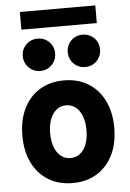

<svg xmlns="http://www.w3.org/2000/svg" viewBox="-61 -955 683 1008"><g transform="rotate(-5 281.0 -451.5)"><path d="M281.2 7.8Q208 7.8 153.3 -25.6Q98.6 -59.1 68.8 -119.9Q39.1 -180.7 39.1 -262.7Q39.1 -344.7 68.8 -405.5Q98.6 -466.3 153.3 -499.8Q208 -533.2 281.2 -533.2Q354.5 -533.2 408.9 -499.8Q463.4 -466.3 493.4 -405.5Q523.4 -344.7 523.4 -262.7Q523.4 -180.7 493.4 -119.9Q463.4 -59.1 408.9 -25.6Q354.5 7.8 281.2 7.8ZM281.2 -124Q310.5 -124 332 -141.1Q353.5 -158.2 365.2 -189.5Q377 -220.7 377 -262.7Q377 -305.2 365.2 -336.2Q353.5 -367.2 332 -384.5Q310.5 -401.9 281.2 -401.9Q252 -401.9 230.5 -384.5Q209 -367.2 197.3 -336.2Q185.5 -305.2 185.5 -262.7Q185.5 -220.7 197.3 -189.5Q209 -158.2 230.5 -141.1Q252 -124 281.2 -124ZM399.4 -593.3Q363.8 -593.3 339.1 -618.2Q314.5 -643.1 314.5 -678.7Q314.5 -714.8 339.1 -739.3Q363.8 -763.7 399.4 -763.7Q436 -763.7 460.4 -739.3Q484.9 -714.8 484.9 -678.7Q484.9 -643.1 460.4 -618.2Q436 -593.3 399.4 -593.3ZM163.1 -593.3Q127.4 -593.3 102.5 -618.2Q77.6 -643.1 77.6 -678.7Q77.6 -714.8 102.5 -739.3Q127.4 -763.7 163.1 -763.7Q199.2 -763.7 223.6 -739.3Q248 -714.8 248 -678.7Q248 -643.1 223.6 -618.2Q199.2 -593.3 163.1 -593.3ZM82.5 -817.9V-911.1H480V-817.9Z"/></g></svg>

Font: Reddit Mono ExtraBold
Style: Regular
Weight: 800
Monospace: yes
Designer: Stephen Hutchings
Foundry: Reddit
Version: Version 1.014